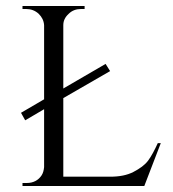

<svg xmlns="http://www.w3.org/2000/svg" viewBox="-20 -620 576 640"><path d="M55 -10C55 -10 55 0 55 0C55 0 461 0 461 0C461 0 516 -143 516 -143C516 -143 506 -143 506 -143C506 -143 506 -143 506 -143C495 -119 485 -100 474 -85C463 -70 446 -58 425 -47C404 -36 378 -31 347 -31C347 -31 191 -31 191 -31C191 -31 191 -293 191 -293C191 -293 347 -383 347 -383C347 -383 332 -407 332 -407C332 -407 191 -325 191 -325C191 -325 191 -536 191 -536C191 -536 191 -536 191 -536C191 -551 197 -563 209 -574C220 -585 234 -590 250 -590C250 -590 262 -590 262 -590C262 -590 262 -600 262 -600C262 -600 55 -600 55 -600C55 -600 55 -590 55 -590C55 -590 67 -590 67 -590C67 -590 67 -590 67 -590C83 -590 97 -585 109 -574C120 -563 126 -551 127 -536C127 -536 127 -289 127 -289C127 -289 50 -244 50 -244C50 -244 64 -219 64 -219C64 -219 127 -256 127 -256C127 -256 127 -63 127 -63C127 -63 127 -63 127 -63C126 -53 124 -44 119 -36C119 -36 119 -36 119 -36C108 -19 91 -10 69 -10C69 -10 55 -10 55 -10Z"/></svg>

Font: Cinzel Utterance
Style: Regular
Weight: 500
Designer: Natanael Gama
Foundry: ""
Version: ""